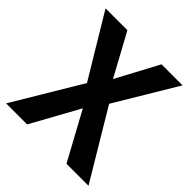

<svg xmlns="http://www.w3.org/2000/svg" viewBox="-185 -827 964 964"><g transform="rotate(45 296.5 -345.0)"><path d="M218.8 -359.4 19.5 -690.4H174.8L296.9 -465.8L417 -690.4H566.4L371.1 -364.3L588.9 0H432.6L293.9 -254.9L153.3 0H3.9Z"/></g></svg>

Font: Dinish
Style: Bold
Weight: 700
Designer: Bert Driehuis
Foundry: Playbeing
Version: Version 3.006; git-39231f3c-release